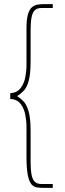

<svg xmlns="http://www.w3.org/2000/svg" viewBox="-20 -767 318 935"><path d="M181 -728Q161 -728 149.5 -717Q138 -706 133.5 -681.5Q129 -657 129 -617V-469Q129 -407 120 -374Q111 -341 95.5 -325Q80 -309 63 -299Q80 -289 95 -273Q110 -257 119.5 -224Q129 -191 129 -131V18Q129 58 133.5 82.5Q138 107 149.5 118Q161 129 181 129H237V148H198Q178 148 161.5 146Q145 144 133.5 131Q122 118 115.5 86Q109 54 109 -4V-151Q109 -178 103 -209Q97 -240 79.5 -262Q62 -284 30 -285V-313Q62 -315 79.5 -337Q97 -359 103 -390Q109 -421 109 -448V-629Q109 -674 116.5 -698.5Q124 -723 137 -733Q150 -743 166 -745Q182 -747 198 -747H237V-728Z"/></svg>

Font: Josefin Sans Thin Thin
Style: Regular
Weight: 250
Version: Version 2.001